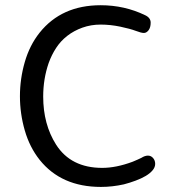

<svg xmlns="http://www.w3.org/2000/svg" viewBox="-20 -723 716 753"><path d="M135.4 -594.9Q221.5 -702.5 374.7 -702.5Q468.4 -702.5 549.4 -663.3Q570.9 -653.2 570.9 -634.2Q570.9 -615.2 562.7 -604.4Q554.4 -593.7 544.3 -593.7Q534.2 -593.7 512.7 -601.9Q491.1 -610.1 451.9 -618.4Q412.7 -626.6 374.7 -626.6Q336.7 -626.6 303.2 -614.6Q269.6 -602.5 243.7 -582.3Q217.7 -562 200 -534.8Q182.3 -507.6 170.9 -475.9Q149.4 -413.9 149.4 -344.3Q149.4 -235.4 200 -155.7Q258.2 -64.6 381 -64.6Q435.4 -64.6 500 -88.6Q521.5 -97.5 534.2 -103.8Q548.1 -112.7 560.1 -112.7Q572.2 -112.7 580.4 -103.2Q588.6 -93.7 588.6 -80.4Q588.6 -67.1 578.5 -55.1Q568.4 -43 551.3 -32.9Q534.2 -22.8 512 -14.6Q489.9 -6.3 465.8 0Q420.3 10.1 375.9 10.1Q220.3 10.1 135.4 -96.2Q96.2 -145.6 77.2 -211.4Q58.2 -277.2 58.2 -345.6Q58.2 -413.9 77.2 -479.7Q96.2 -545.6 135.4 -594.9Z"/></svg>

Font: Mandali
Style: Regular
Weight: 400
Designer: Purushoth Kumar Guthula
Foundry: Silikandhra, Hyderabad
Version: Version 1.0.5; ttfautohint (v1.2.25-373a) -l 7 -r 28 -G 50 -